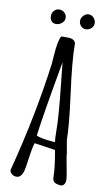

<svg xmlns="http://www.w3.org/2000/svg" viewBox="-91 -836 484 889"><g transform="rotate(10 151.5 -392.0)"><path d="M20.5 0ZM149.4 -757.6Q149.4 -743.2 137 -732.9Q124.5 -722.7 110.1 -722.7Q95.7 -722.7 88.1 -731.9Q80.6 -741.2 80.6 -755.9Q80.6 -770.5 90.3 -781Q100.1 -791.5 114.5 -791.5Q128.9 -791.5 139.2 -781.7Q149.4 -772 149.4 -757.6ZM249.8 -722.7Q235.8 -722.7 226.6 -732.9Q217.3 -743.2 217.3 -756.8Q217.3 -770.5 228 -781.7Q238.8 -793 252.4 -793Q266.1 -793 276.1 -782Q286.1 -771 286.1 -756.6Q286.1 -742.2 274.9 -732.4Q263.7 -722.7 249.8 -722.7ZM200.7 -183.1Q197.8 -197.8 197.8 -234.1Q197.8 -270.5 193.6 -324.5Q189.5 -378.4 181.6 -450Q173.8 -521.5 170.9 -553.7Q125.5 -302.2 112.3 -199.2Q129.4 -188 200.7 -183.1ZM252.9 -203.1 263.7 -141.6Q263.7 -129.4 273.2 -82Q282.7 -34.7 282.7 -20V-19Q282.7 2.9 266.1 9.3Q245.1 9.3 233.4 2.4Q221.7 -4.4 221.7 -23.9Q221.7 -66.4 207 -147.5L108.4 -162.1Q99.1 -128.9 94.2 -89.4Q89.4 -49.8 85 -31.7Q76.2 5.4 52.2 5.4Q40.5 5.4 30.5 -2.2Q20.5 -9.8 20.5 -21.5L22.9 -30.3Q90.3 -290.5 123 -537.1Q124 -543.9 126 -577.1Q130.9 -650.4 144.5 -670.4H178.2Q191.9 -670.4 202.1 -664.1Q212.4 -657.7 212.4 -645Q212.4 -568.8 232.7 -418.9Q252.9 -269 252.9 -203.1Z"/></g></svg>

Font: Amatic
Style: Bold
Weight: 700
Width: 3
Version: Version 2.000; ttfautohint (v0.92-dirty) -l 8 -r 50 -G 50 -x